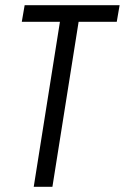

<svg xmlns="http://www.w3.org/2000/svg" viewBox="-20 -720 481 740"><path d="M430 -636H283L182 0H110L211 -636H64L75 -700H441Z"/></svg>

Font: Georama SemiCondensed
Style: Italic
Weight: 400
Width: 4
Italic angle: -9°
Designer: Jean-Baptiste Levee
Foundry: Production Type
Version: Version 1.000